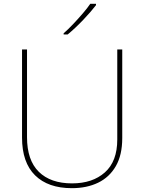

<svg xmlns="http://www.w3.org/2000/svg" viewBox="-20 -972 752 1002"><path d="M618 -252Q618 -163 584.5 -105Q551 -47 492 -18.5Q433 10 355 10Q231 10 163 -57Q95 -124 95 -254V-714H121V-256Q121 -136 182.5 -75.5Q244 -15 356 -15Q463 -15 527.5 -72.5Q592 -130 592 -244V-714H618ZM481 -945Q455 -911 414 -868Q373 -825 333 -792H312V-798Q335 -818 361.5 -846Q388 -874 412.5 -902.5Q437 -931 451 -952H481Z"/></svg>

Font: Noto Sans Tamil Thin
Style: Regular
Weight: 100
Designer: Jelle Bosma - Monotype Design Team
Foundry: Monotype Imaging Inc.
Version: Version 2.004; ttfautohint (v1.8.4.7-5d5b)